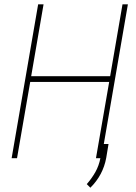

<svg xmlns="http://www.w3.org/2000/svg" viewBox="-20 -731 627 887"><path d="M448.2 0H423.3L484.4 -352.5H119.6L58.6 0H33.7L156.2 -710.9H181.2L124 -378.9H488.8L545.9 -710.9H570.8ZM470.7 -1.5Q456.1 78.1 397.5 136.2L380.9 119.6Q404.3 92.8 420.7 63.7Q437 34.7 443.8 -0.5L455.1 -65.9H481.4Z"/></svg>

Font: Roboto Mono Thin
Style: Italic
Weight: 250
Designer: Google
Version: Version 2.000985; 2015; ttfautohint (v1.3)